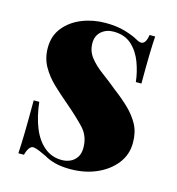

<svg xmlns="http://www.w3.org/2000/svg" viewBox="-87 -608 641 697"><g transform="rotate(15 233.5 -259.0)"><path d="M226 -532Q270 -532 302 -522Q334 -512 349 -503Q384 -481 391 -531H412Q410 -502 409 -461.5Q408 -421 408 -353H387Q383 -390 369.5 -426Q356 -462 330 -485.5Q304 -509 262 -509Q235 -509 216.5 -493Q198 -477 198 -449Q198 -419 216 -396Q234 -373 262.5 -352Q291 -331 320 -307Q352 -283 377.5 -258.5Q403 -234 418.5 -205.5Q434 -177 434 -137Q434 -92 407 -58Q380 -24 336 -5Q292 14 238 14Q205 14 180.5 7.5Q156 1 140 -9Q125 -16 113.5 -21Q102 -26 91 -28Q81 -29 74 -19Q67 -9 63 7H42Q44 -25 45 -71Q46 -117 46 -193H67Q73 -139 89.5 -98Q106 -57 134 -33.5Q162 -10 200 -10Q217 -10 231.5 -16.5Q246 -23 255.5 -37Q265 -51 265 -73Q265 -117 237 -146.5Q209 -176 168 -211Q136 -238 108.5 -264Q81 -290 63.5 -321Q46 -352 46 -391Q46 -436 71.5 -467.5Q97 -499 138 -515.5Q179 -532 226 -532Z"/></g></svg>

Font: Playfair Display ExtraBold
Style: Regular
Weight: 800
Designer: Claus Eggers Sørensen
Foundry: Claus Eggers Sørensen
Version: Version 1.203